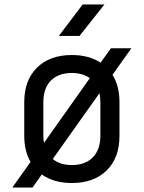

<svg xmlns="http://www.w3.org/2000/svg" viewBox="-20 -805 640 855"><path d="M35 30 116 -84Q88 -133 88 -200V-350Q88 -448 145 -504Q202 -560 300 -560Q376 -560 428 -526L474 -590H565L481 -472Q512 -422 512 -351V-200Q512 -102 455 -46Q398 10 300 10Q220 10 166 -28L125 30ZM173 -200Q173 -183 176 -169L380 -457Q348 -480 300 -480Q240 -480 206.5 -446Q173 -412 173 -350ZM300 -70Q360 -70 393.5 -104.5Q427 -139 427 -200V-350Q427 -371 423 -390L215 -97Q247 -70 300 -70ZM242 -645 348 -785H445L334 -645Z"/></svg>

Font: JetBrainsMonoNL NFM
Style: Regular
Weight: 400
Monospace: yes
Designer: Philipp Nurullin, Konstantin Bulenkov
Foundry: JetBrains
Version: Version 2.304; ttfautohint (v1.8.4.7-5d5b);Nerd Fonts 3.3.0